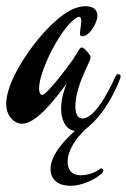

<svg xmlns="http://www.w3.org/2000/svg" viewBox="-54 -416 409 619"><path d="M173 183C223 183 279 147 279 134C279 131 276 127 273 127C269 127 267 129 265 131C258 136 236 149 206 149C176 149 164 130 164 106C164 69 191 25 236 -12C275 -44 313 -108 333 -162C334 -164 335 -167 335 -169C335 -174 331 -177 327 -177C324 -177 321 -175 318 -169C315 -163 260 -34 212 -34C193 -34 189 -55 189 -73C189 -99 197 -134 214 -173C229 -209 238 -223 238 -232C238 -239 217 -263 210 -263C202 -263 198 -249 181 -224C161 -195 96 -110 82 -110C76 -110 72 -118 72 -132C72 -189 148 -340 199 -362C206 -362 208 -358 208 -348C208 -337 204 -320 204 -309C204 -303 205 -299 210 -299C237 -299 260 -346 260 -364C260 -381 252 -396 220 -396C186 -395 148 -375 95 -319C38 -259 -34 -151 -34 -81C-34 -39 -5 -17 16 -17C61 -17 117 -87 161 -147C147 -112 143 -85 143 -64C143 -37 154 2 187 6C138 51 109 92 109 129C109 166 137 183 173 183Z"/></svg>

Font: Mervale Script
Style: Regular
Weight: 400
Designer: Astigmatic (AOETI)
Foundry: Astigmatic (AOETI)
Version: Version 1.000